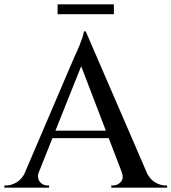

<svg xmlns="http://www.w3.org/2000/svg" viewBox="-36 -860 786 880"><path d="M357 -716 664 -6H547L324 -588ZM142 -73Q135 -53 140 -39Q145 -25 156.5 -17.5Q168 -10 180 -10H189V0H-16V-10Q-16 -10 -11.5 -10Q-7 -10 -7 -10Q16 -10 40.5 -24.5Q65 -39 81 -73ZM357 -716 365 -629 115 -3H50L307 -604Q308 -606 314.5 -619.5Q321 -633 328.5 -652Q336 -671 342 -689Q348 -707 348 -716ZM486 -261V-227H180V-261ZM521 -73H634Q650 -39 674.5 -24.5Q699 -10 722 -10Q722 -10 726 -10Q730 -10 730 -10V0H474V-10H483Q503 -10 518 -26.5Q533 -43 521 -73ZM228 -840H486V-795H228Z"/></svg>

Font: Cinzel Medium
Style: Regular
Weight: 500
Designer: Natanael Gama
Version: Version 2.000